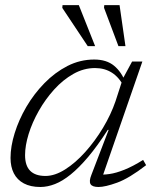

<svg xmlns="http://www.w3.org/2000/svg" viewBox="-20 -736 627 766"><path d="M344.5 -38 413.5 -218H410Q368.5 -153.5 331.8 -110Q295 -66.5 262.2 -40Q229.5 -13.5 199.5 -1.8Q169.5 10 141 10Q102 10 75.2 -4.2Q48.5 -18.5 35.2 -44.5Q22 -70.5 22 -106Q22 -151.5 38.5 -204.8Q55 -258 85.2 -309.8Q115.5 -361.5 157.2 -404.2Q199 -447 249.2 -472.8Q299.5 -498.5 356 -498.5Q405 -498.5 435 -473.8Q465 -449 481 -406.5L474.5 -390Q455.5 -427.5 426.5 -446Q397.5 -464.5 359 -464.5Q314 -464.5 272.5 -441Q231 -417.5 196 -378.8Q161 -340 134.8 -293.8Q108.5 -247.5 94.2 -201.2Q80 -155 80 -117Q80 -75 100.5 -54.5Q121 -34 161.5 -34Q198.5 -34 239.8 -60Q281 -86 320 -129.5Q359 -173 390.8 -225.8Q422.5 -278.5 441 -332.5L470 -422L507 -490.5H548L384.5 -19L371 -40Q391 -38 417 -41.8Q443 -45.5 476.2 -58.8Q509.5 -72 551 -98L563 -77Q495 -24.5 447.2 -7.2Q399.5 10 373 10Q348 10 341.2 -1.5Q334.5 -13 344.5 -38ZM359.5 -552H330L228.5 -704.5L229.5 -715.5H294.5ZM480.5 -552H452.5L395 -705L396 -715.5H457Z"/></svg>

Font: Newsreader 9pt Light
Style: Italic
Weight: 300
Italic angle: -17°
Designer: Hugues Gentile
Foundry: Production Type
Version: Version 1.003